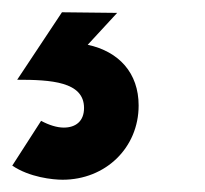

<svg xmlns="http://www.w3.org/2000/svg" viewBox="-46 -33 334 313"><path d="M56 260C126 260 180 208 180 139C180 86 148 51 97 40L145 -12L55 -13L-18 97C37 97 91 100 91 143C91 165 77 175 58 175C47 175 34 171 21 164L-26 237C2 256 40 260 56 260Z"/></svg>

Font: HK Grotesk Black
Style: Italic
Weight: 900
Italic angle: -16°
Designer: Alfredo Marco Pradil
Foundry: Hanken Design Co.
Version: Version 3.001;FEAKit 1.0